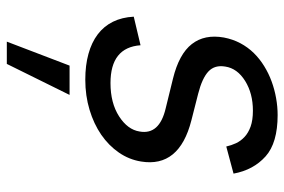

<svg xmlns="http://www.w3.org/2000/svg" viewBox="-156 -438 834 563"><g transform="rotate(90 261.5 -156.0)"><path d="M28.4 -130.7 112.2 -150.6Q118.6 -62.5 223 -62.5Q281.6 -62.5 320.7 -87.7Q359.7 -112.9 365.1 -147.7Q375.7 -206 296.9 -224.4L210.2 -245.7Q137.8 -263.5 108.7 -301Q79.5 -338.4 89.5 -394.9Q94.5 -421.2 106.2 -443.2Q117.9 -465.2 134.9 -482.6Q152 -500 173.3 -513.1Q194.6 -526.3 218.4 -535Q242.2 -543.7 267.2 -548.1Q292.3 -552.6 316.8 -552.6Q398.4 -552.6 437.9 -517.4Q478 -481.5 488.6 -423.3L409.1 -402Q405.9 -416.5 399.5 -430.4Q393.1 -444.2 381.2 -455.4Q369.3 -466.6 350.5 -473.4Q331.7 -480.1 304 -480.1Q253.6 -480.1 217 -457.4Q180 -434.3 174.7 -399.1Q169.4 -368.3 188.9 -349.8Q208.5 -331.3 254.3 -319.6L332.4 -299.7Q471.6 -264.2 453.1 -152Q447.4 -116.8 426.8 -87Q406.2 -57.2 374.5 -35.3Q342.7 -13.5 301.5 -1.1Q260.3 11.4 213.1 11.4Q170.8 11.4 137.4 2.1Q104 -7.1 80.3 -25Q56.5 -43 43.3 -69.6Q30.2 -96.2 28.4 -130.7ZM101.6 241.5 171.9 57.5H257.8L166.9 241.5Z"/></g></svg>

Font: Inter P
Style: Italic
Weight: 400
Italic angle: -9.40001°
Designer: Rasmus Andersson
Foundry: rsms
Version: Version 3.018;git-588b23468